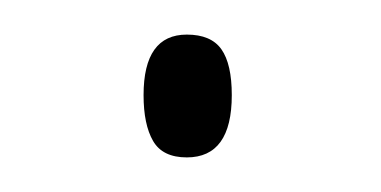

<svg xmlns="http://www.w3.org/2000/svg" viewBox="-20 -389 220 111"><path d="M88 -369Q102 -369 108 -360.5Q114 -352 114 -334Q114 -298 88 -298Q74 -298 68.5 -307.5Q63 -317 63 -334Q63 -369 88 -369Z"/></svg>

Font: Noto Sans Display Thin Cond
Style: Regular
Weight: 250
Width: 3
Designer: Monotype Design team
Foundry: Monotype Imaging Inc.
Version: Version 1.000